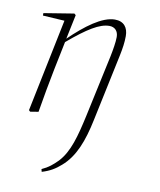

<svg xmlns="http://www.w3.org/2000/svg" viewBox="-82 -527 709 852"><g transform="rotate(10 273.0 -101.0)"><path d="M164 260C200 249 223 235 248 213C304 165 332 90 352 -6L416 -309C423 -343 427 -369 427 -398C427 -436 408 -462 367 -462C310 -462 238 -408 169 -341L192 -451L185 -457L49 -435V-424L147 -418L61 0L67 6L104 0C116 -73 127 -132 140 -198L166 -325C251 -397 304 -430 348 -430C372 -430 388 -414 388 -387C388 -363 382 -329 376 -299L316 -20C295 76 276 149 231 197C209 219 192 234 161 248Z"/></g></svg>

Font: Source Serif 4 Display Light
Style: Italic
Weight: 300
Italic angle: -12°
Designer: Frank Grießhammer
Foundry: Adobe Systems Incorporated
Version: Version 4.004;hotconv 1.0.117;makeotfexe 2.5.65602